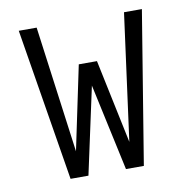

<svg xmlns="http://www.w3.org/2000/svg" viewBox="-65 -583 629 645"><g transform="rotate(-10 250.0 -260.0)"><path d="M125 0 40 -520H101L159 -88L219 -374H281L341 -88L399 -520H460L375 0H314L250 -296L186 0Z"/></g></svg>

Font: Iosevka SS18 Light
Style: Regular
Weight: 300
Monospace: yes
Designer: Belleve Invis
Foundry: Belleve Invis
Version: Version 25.1.1; ttfautohint (v1.8.4)